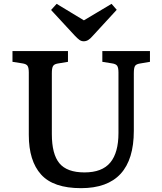

<svg xmlns="http://www.w3.org/2000/svg" viewBox="-20 -966 842 1000"><path d="M402 14Q258 14 194 -57Q130 -128 130 -263V-588Q130 -613 123.5 -623Q117 -633 96 -636L45 -644V-700H334V-644L280 -635Q262 -632 256 -621.5Q250 -611 250 -585V-268Q250 -163 289.5 -115.5Q329 -68 420 -68Q512 -68 554.5 -119.5Q597 -171 597 -273V-588Q597 -613 590.5 -623Q584 -633 563 -636L513 -644V-700H761V-644L708 -635Q689 -632 683 -622Q677 -612 677 -584V-285Q677 14 402 14ZM416 -751Q404 -751 394 -758Q384 -765 368 -782L246 -914L275 -946L417 -860L561 -946L588 -915L462 -778Q451 -765 440 -758Q429 -751 416 -751Z"/></svg>

Font: Literata Medium
Style: Regular
Weight: 500
Designer: Latin by Veronika Burian and Jose Scaglione. Greek by Irene Vlachou. Cyrillic by Vera Evstafieva.
Foundry: TypeTogether
Version: Version 3.103; ttfautohint (v1.8.4.7-5d5b);gftools[0.9.29]